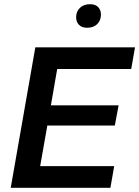

<svg xmlns="http://www.w3.org/2000/svg" viewBox="-20 -893 662 913"><path d="M31 0 148 -668H622L604 -565H252L222 -392H544L526 -296H205L171 -103H523L505 0ZM394 -761Q369 -761 355.5 -775Q342 -789 342 -811Q342 -838 360 -855.5Q378 -873 408 -873Q434 -873 447 -859Q460 -845 460 -824Q460 -796 442.5 -778.5Q425 -761 394 -761Z"/></svg>

Font: Gantari SemiBold
Style: Italic
Weight: 600
Italic angle: -10°
Designer: Anugrah Pasau
Foundry: Lafontype
Version: Version 1.000